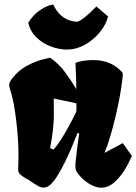

<svg xmlns="http://www.w3.org/2000/svg" viewBox="-20 -853 626 883"><path d="M447.3 10.3Q424.8 10.7 398.4 -3.2Q372.1 -17.1 352.1 -38.6Q342.8 -48.3 333.5 -61.5Q324.2 -74.7 327.6 -107.4Q331.5 -144.5 335.4 -175.3Q339.4 -206.1 344.2 -238.8L336.9 -242.2Q326.7 -216.3 312.3 -181.6Q297.9 -147 280.5 -111.3Q263.2 -75.7 245.1 -46.4Q227.1 -17.1 210 -2Q196.3 8.8 182.6 9.8Q169.4 10.3 156.2 2.9Q143.1 -4.4 128.4 -14.6Q116.7 -23.4 101.6 -31.2Q86.4 -39.1 75.2 -48.8Q64 -58.6 63.5 -71.3Q63.5 -81.5 64.5 -108.9Q65.4 -136.2 64.9 -155.8Q64.5 -194.3 60.1 -245.4Q55.7 -296.4 47.9 -347.4Q40 -398.4 27.8 -436.5Q22 -456.5 22 -463.4Q22 -473.1 34.2 -490.2Q64 -528.8 101.8 -549.3Q139.6 -569.8 170.7 -578.1Q201.7 -586.4 210.9 -587.4Q250 -560.5 279.5 -520.5Q309.1 -480.5 331.1 -442.9Q330.6 -486.3 328.9 -518.8Q327.1 -551.3 327.1 -563Q335 -568.4 357.9 -572.5Q380.9 -576.7 409.2 -576.7Q494.6 -576.7 544.4 -517.6Q545.4 -508.3 541.7 -478.8Q538.1 -449.2 530.5 -407.7Q522.9 -366.2 512 -319.6Q501 -272.9 488 -228.5Q475.1 -184.1 460.4 -149.9L544.9 -194.8L586.4 -135.7Q569.8 -96.7 548.1 -63.7Q526.4 -30.8 501 -10.5Q475.6 9.8 447.3 10.3ZM225.1 -165Q238.8 -178.2 254.4 -201.9Q270 -225.6 285.2 -252.2Q300.3 -278.8 312.5 -302.2Q324.7 -325.7 330.6 -338.4Q331.5 -348.1 331.5 -348.6Q331.5 -349.1 331.5 -353Q331.5 -356.9 331.5 -377.4Q302.2 -384.8 276.4 -389.6Q250.5 -394.5 227.1 -399.9L227.5 -347.7Q228.5 -303.2 223.9 -259.8Q219.2 -216.3 210.4 -171.9ZM292 -625Q252.4 -624.5 213.4 -639.4Q174.3 -654.3 146.2 -682.4Q118.2 -710.4 109.9 -748.5Q132.3 -784.7 164.1 -806.2Q195.8 -827.6 224.6 -832.5Q240.7 -798.8 261.2 -781.7Q281.7 -764.6 301.3 -758.8Q320.8 -752.9 334.5 -752.9Q336.4 -752.9 344.7 -756.6Q353 -760.3 371.8 -775.1Q390.6 -790 423.3 -823.2L477.1 -777.3Q466.8 -737.8 438 -703.4Q409.2 -668.9 370.8 -647.5Q332.5 -626 292 -625Z"/></svg>

Font: Fruktur
Style: Regular
Weight: 400
Designer: Viktoriya Grabowska, Eben Sorkin
Foundry: Viktoriya Grabowska
Version: Version 1.008; ttfautohint (v1.8.4.7-5d5b)